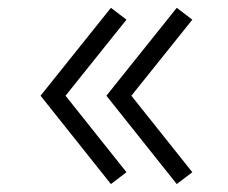

<svg xmlns="http://www.w3.org/2000/svg" viewBox="-20 -573 581 489"><path d="M262.5 -104.2 83.3 -329.2 262.5 -553.1 302.1 -522.9 146.9 -329.2 302.1 -134.4ZM430.2 -104.2 251 -329.2 430.2 -553.1 469.8 -522.9 314.6 -329.2 469.8 -134.4Z"/></svg>

Font: Manrope3 Light
Style: Regular
Weight: 300
Designer: Mikhail Sharanda
Foundry: Mikhail Sharanda
Version: Version 3.000;PS 003.000;hotconv 1.0.88;makeotf.lib2.5.64775